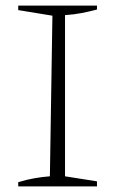

<svg xmlns="http://www.w3.org/2000/svg" viewBox="-20 -665 413 685"><path d="M45 0V-15Q74 -24 102.5 -29Q131 -34 158 -36L167 -609L45 -629V-645H326V-631Q300 -624 271.5 -618.5Q243 -613 212 -611V-36L326 -18V0Z"/></svg>

Font: Piazzolla ExtraLight
Style: Regular
Weight: 200
Designer: Juan Pablo del Peral
Foundry: Huerta Tipografica
Version: Version 1.330